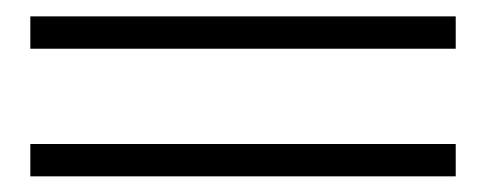

<svg xmlns="http://www.w3.org/2000/svg" viewBox="-20 -451 603 238"><path d="M17.6 -430.7H544.9V-390.6H17.6ZM17.6 -272.5H544.9V-232.4H17.6Z"/></svg>

Font: Menaion Unicode
Style: Regular
Weight: 400
Designer: Aleksandr Andreev
Foundry: Ponomar Technologies, Inc.
Version: 2.0